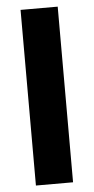

<svg xmlns="http://www.w3.org/2000/svg" viewBox="-53 -760 387 792"><g transform="rotate(-5 140.5 -363.5)"><path d="M217 -727.3H63.2V0H217Z"/></g></svg>

Font: Magic Ui Pro
Style: Bold
Weight: 700
Designer: Stefan Endress, Andreas Faust
Version: Version 1.000;FEAKit 1.0